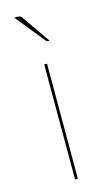

<svg xmlns="http://www.w3.org/2000/svg" viewBox="-112 -749 447 790"><g transform="rotate(-15 111.0 -354.0)"><path d="M117 -490V0H105V-490ZM48.5 -708Q57 -708 61 -706Q65 -704 69.5 -697L151.5 -579H144.5Q139 -579 136.5 -583L35.5 -708Z"/></g></svg>

Font: Lato TR Hairline
Style: Regular
Weight: 250
Designer: Lukasz Dziedzic
Foundry: Lukasz Dziedzic
Version: Version 1.104 2013